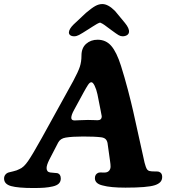

<svg xmlns="http://www.w3.org/2000/svg" viewBox="-34 -926 844 957"><path d="M407.7 -780.8Q372.6 -758.3 359.9 -751.7Q347.2 -745.1 336.4 -745.1Q323.2 -745.1 315.9 -750.7Q308.6 -756.3 309.6 -766.1Q311 -782.2 332.5 -803.7L395 -862.3Q423.3 -886.2 440.9 -896Q458.5 -905.8 476.1 -905.8Q504.9 -905.8 539.1 -871.6L588.9 -811.5Q611.3 -784.2 608.9 -766.1Q607.9 -756.3 598.9 -750.7Q589.8 -745.1 576.7 -745.1Q566.9 -745.1 556.9 -751Q546.9 -756.8 522.5 -774.9Q517.6 -778.8 514.6 -780.8Q509.8 -784.2 500.7 -791Q491.7 -797.9 487.3 -801Q482.9 -804.2 476.6 -807.9Q470.2 -811.5 464.8 -813.5Q457 -811 449.5 -806.9Q441.9 -802.7 428.2 -793.9Q414.6 -785.2 407.7 -780.8ZM255.9 -215.3 211.9 -130.4Q198.2 -103 198.2 -88.4Q198.2 -69.3 215.8 -66.4Q223.6 -64.9 235.1 -64.5Q246.6 -64 252 -63Q269 -58.1 269 -36.1Q269 -21 259.3 -11.2Q249.5 -1.5 229.2 3.2Q209 7.8 187.5 9.5Q166 11.2 133.3 11.2Q56.2 11.2 21.2 1.5Q-13.7 -8.3 -13.7 -36.1Q-13.7 -46.9 -7.6 -54.9Q-1.5 -63 8.8 -66.4Q13.2 -67.9 31.7 -72Q50.3 -76.2 62.5 -83Q83.5 -90.8 106 -123.3Q128.4 -155.8 174.8 -239.3L331.1 -522.5Q355.5 -567.9 363.8 -593Q372.1 -618.2 372.1 -648.9Q372.1 -687 395.3 -707.5Q418.5 -728 452.6 -728Q494.1 -728 520.8 -697Q547.4 -666 568.8 -598.6Q586.9 -541.5 603.8 -477.1Q620.6 -412.6 629.6 -372.6Q638.7 -332.5 656.2 -252.4Q673.8 -172.4 681.2 -139.6Q684.6 -123 686.5 -115.5Q688.5 -107.9 692.1 -96.7Q695.8 -85.4 700.2 -80.3Q704.6 -75.2 710.9 -73.7Q721.2 -71.3 735.6 -71.5Q750 -71.8 756.8 -70.3Q774.4 -64.9 774.4 -44.9Q774.4 -28.3 765.1 -18.6Q755.9 -8.8 737.8 -2.9Q700.7 9.3 591.3 9.3Q516.6 9.3 478 -1.5Q439 -10.3 439 -38.1Q439 -58.6 457.5 -65.4Q463.4 -66.9 474.4 -66.2Q485.4 -65.4 492.7 -66.4Q503.9 -67.9 510.5 -75.9Q517.1 -84 517.1 -95.7Q517.1 -106.9 514.6 -123L502 -212.9Q499.5 -225.6 492.2 -232.7Q484.9 -239.7 470.2 -241.7Q439 -245.6 380.4 -245.6Q326.2 -245.6 293.5 -240.2Q266.6 -235.8 255.9 -215.3ZM404.3 -328.1Q419.4 -328.1 433.8 -327.4Q448.2 -326.7 452.1 -326.7Q473.1 -326.7 473.1 -346.7Q473.1 -350.6 466.3 -382.3L451.7 -456.1Q446.3 -481 437.7 -498.5Q429.2 -516.1 421.4 -516.1Q417.5 -516.1 413.3 -512.9Q409.2 -509.8 403.8 -501.5Q398.4 -493.2 395 -487.1Q391.6 -481 383.8 -467.3L335.4 -378.4Q321.3 -353 321.3 -338.9Q321.3 -325.7 337.9 -325.7Q339.4 -325.7 365 -326.9Q390.6 -328.1 404.3 -328.1Z"/></svg>

Font: Cooper*
Style: Bold Italic
Weight: 700
Italic angle: -7°
Designer: Owen Earl
Foundry: indestructible type*
Version: Version 0.001